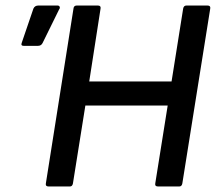

<svg xmlns="http://www.w3.org/2000/svg" viewBox="-20 -675 787 695"><path d="M156 0Q144 0 146 -11L246 -644Q247 -655 258 -655H334Q346 -655 344 -644L303 -380H601L643 -644Q645 -655 655 -655H731Q743 -655 741 -644L640 -11Q638 0 629 0H552Q540 0 542 -11L587 -293H289L244 -11Q242 0 233 0ZM66 -509Q54 -509 59 -521L101 -644Q106 -655 119 -655H188Q194 -655 196 -650.5Q198 -646 194 -641L134 -519Q129 -509 117 -509Z"/></svg>

Font: Sofia Sans SemiBold
Style: Italic
Weight: 600
Italic angle: -9°
Designer: Botio Nikoltchev, Ani Petrova
Foundry: lettersoup
Version: Version 4.100-B